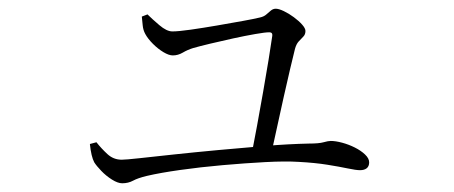

<svg xmlns="http://www.w3.org/2000/svg" viewBox="-20 -468 1040 440"><path d="M576 -428Q585 -430 590.5 -435Q596 -440 601 -444Q606 -448 612 -448Q619 -448 630.5 -442.5Q642 -437 653.5 -428.5Q665 -420 672.5 -411.5Q680 -403 680 -397Q680 -389 675 -384Q670 -379 664.5 -373Q659 -367 656 -356Q652 -340 645 -310.5Q638 -281 630 -245Q622 -209 614.5 -174.5Q607 -140 601 -113L556 -111Q562 -141 569 -179.5Q576 -218 583 -257.5Q590 -297 595.5 -331Q601 -365 604 -386Q605 -394 597 -394Q588 -394 565 -390Q542 -386 514.5 -380Q487 -374 462 -368Q437 -362 423 -358Q410 -354 399 -347.5Q388 -341 376 -341Q367 -341 354.5 -348.5Q342 -356 330.5 -367.5Q319 -379 313 -390Q308 -399 307 -410Q306 -421 305 -430L318 -435Q328 -425 345 -410.5Q362 -396 375 -396Q389 -396 417 -400Q445 -404 477 -409.5Q509 -415 536.5 -420Q564 -425 576 -428ZM186 -138 201 -142Q212 -128 226 -115Q240 -102 259 -102Q268 -102 300 -105.5Q332 -109 378.5 -114Q425 -119 479 -124Q533 -129 587 -133.5Q641 -138 688 -139Q711 -139 721.5 -142Q732 -145 738 -145Q749 -145 764 -141Q779 -137 793 -130Q807 -123 816.5 -114Q826 -105 826 -96Q826 -87 820.5 -82.5Q815 -78 805 -78Q796 -78 777 -82Q758 -86 730 -90.5Q702 -95 665 -97Q634 -99 587.5 -96.5Q541 -94 490 -89.5Q439 -85 393 -78.5Q347 -72 317 -65Q296 -60 285 -54Q274 -48 260 -48Q250 -48 236.5 -56.5Q223 -65 212 -76.5Q201 -88 196 -96Q189 -109 186 -138Z"/></svg>

Font: Early Summer Mincho VF
Style: Regular
Weight: 250
Designer: GuiWonder
Version: Version 1.002